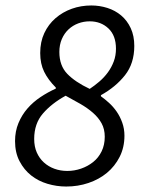

<svg xmlns="http://www.w3.org/2000/svg" viewBox="-20 -670 520 702"><path d="M222 12Q187 12 153.5 2Q120 -8 94 -28.5Q68 -49 51.5 -80.5Q35 -112 35 -154Q35 -190 47.5 -220Q60 -250 80.5 -273.5Q101 -297 128 -315Q155 -333 184 -346V-350Q156 -378 141.5 -407.5Q127 -437 127 -476Q127 -517 142 -549Q157 -581 183 -603.5Q209 -626 242.5 -638Q276 -650 314 -650Q344 -650 372.5 -641Q401 -632 423 -613.5Q445 -595 458 -567Q471 -539 471 -502Q471 -438 437 -395Q403 -352 349 -322V-318Q363 -308 378.5 -294Q394 -280 406.5 -262Q419 -244 427 -221.5Q435 -199 435 -174Q435 -131 417.5 -96.5Q400 -62 371 -38Q342 -14 303.5 -1Q265 12 222 12ZM308 -345Q326 -357 343.5 -372Q361 -387 374.5 -405.5Q388 -424 396 -445.5Q404 -467 404 -492Q404 -540 376.5 -566Q349 -592 308 -592Q286 -592 266 -584.5Q246 -577 230.5 -562.5Q215 -548 206 -527Q197 -506 197 -480Q197 -430 226 -400Q255 -370 308 -345ZM226 -45Q252 -45 276.5 -53.5Q301 -62 320.5 -77.5Q340 -93 351.5 -116.5Q363 -140 363 -170Q363 -198 351.5 -219Q340 -240 320 -257.5Q300 -275 274 -290Q248 -305 220 -320Q169 -292 137 -255Q105 -218 105 -162Q105 -134 114.5 -112.5Q124 -91 140.5 -76Q157 -61 179 -53Q201 -45 226 -45Z"/></svg>

Font: TypoPRO Source Sans Pro
Style: Italic
Weight: 400
Italic angle: -11°
Designer: Paul D. Hunt
Foundry: Adobe Systems Incorporated
Version: Version 1.075;PS 2.000;hotconv 1.0.86;makeotf.lib2.5.63406